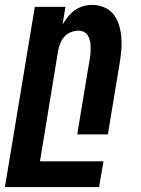

<svg xmlns="http://www.w3.org/2000/svg" viewBox="-54 -548 574 783"><path d="M-34 215 88 -520H213L201 -448Q211 -464 223 -479.5Q235 -495 250.5 -506Q266 -517 284.5 -522.5Q303 -528 321 -528Q347 -528 370 -518.5Q393 -509 408 -490.5Q423 -472 430.5 -448.5Q438 -425 440.5 -399.5Q443 -374 441 -348Q439 -322 435 -297L386 0H261L313 -314Q315 -325 315.5 -337Q316 -349 315.5 -360.5Q315 -372 312.5 -383Q310 -394 304 -403.5Q298 -413 288 -418Q278 -423 266 -423Q251 -423 235.5 -417Q220 -411 209 -399Q198 -387 192 -372Q186 -357 183 -341L109 110H368L350 215Z"/></svg>

Font: Iosevka Extrabold Oblique
Style: Regular
Weight: 800
Italic angle: -9°
Monospace: yes
Designer: Belleve Invis
Foundry: Belleve Invis
Version: Version 32.5.0; ttfautohint (v1.8.4)